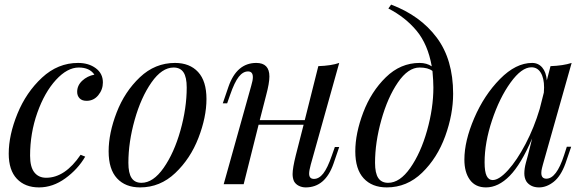

<svg xmlns="http://www.w3.org/2000/svg" viewBox="-20 -802 2556 836"><path d="M111 -124Q111 -75 129.5 -51.5Q148 -28 181 -28Q263 -28 331 -128L351 -120Q319 -65 264.5 -25.5Q210 14 150 14Q89 14 53.5 -23.5Q18 -61 18 -133Q18 -214 56 -307Q94 -400 163 -464Q232 -528 320 -528Q366 -528 397 -505Q428 -482 428 -443Q428 -412 408 -387.5Q388 -363 357 -363Q337 -363 326.5 -374Q316 -385 316 -402Q316 -430 338 -450.5Q360 -471 391 -477Q370 -508 323 -508Q273 -508 223.5 -454Q174 -400 142.5 -311Q111 -222 111 -124Z M742 -528Q806 -528 842.5 -488.5Q879 -449 879 -371Q879 -292 844 -201.5Q809 -111 743 -48.5Q677 14 590 14Q526 14 489.5 -25.5Q453 -65 453 -143Q453 -222 488 -312.5Q523 -403 589 -465.5Q655 -528 742 -528ZM539 -93Q539 -48 553 -27Q567 -6 596 -6Q647 -6 692.5 -71Q738 -136 765.5 -233.5Q793 -331 793 -421Q793 -466 779 -487Q765 -508 736 -508Q685 -508 639.5 -443Q594 -378 566.5 -280.5Q539 -183 539 -93Z M1438 -162H1457L1432 -89Q1396 14 1311 14Q1295 14 1281 7Q1267 0 1260 -13Q1254 -27 1254 -44Q1254 -70 1268 -126L1302 -259H1106L1041 0H954L1074 -429Q1081 -452 1081 -466Q1081 -491 1060 -491Q1038 -491 1019.5 -467.5Q1001 -444 982 -389L969 -352H950L975 -425Q1011 -528 1096 -528Q1153 -528 1153 -469Q1153 -440 1139 -388L1111 -279H1307L1366 -514Q1423 -516 1457 -528L1333 -85Q1326 -59 1326 -46Q1326 -23 1347 -23Q1369 -23 1387.5 -46.5Q1406 -70 1425 -125Z M1953 -394Q1953 -304 1918.5 -209Q1884 -114 1818 -50Q1752 14 1664 14Q1600 14 1563.5 -25.5Q1527 -65 1527 -143Q1527 -221 1561.5 -312Q1596 -403 1660 -465.5Q1724 -528 1807 -528Q1838 -528 1860 -513Q1843 -609 1794 -668Q1745 -727 1671 -765L1683 -782Q1810 -734 1881.5 -638.5Q1953 -543 1953 -394ZM1867 -421Q1867 -449 1863 -493Q1844 -508 1807 -508Q1757 -508 1712.5 -443Q1668 -378 1640.5 -280Q1613 -182 1613 -93Q1613 -48 1627 -27Q1641 -6 1670 -6Q1721 -6 1766.5 -71Q1812 -136 1839.5 -233.5Q1867 -331 1867 -421Z M2448 -163H2467L2442 -90Q2422 -35 2391 -10.5Q2360 14 2327 14Q2308 14 2294 7Q2280 0 2272 -12Q2263 -27 2263 -47Q2263 -68 2270 -94Q2277 -120 2279 -127L2297 -199Q2249 -87 2199.5 -36.5Q2150 14 2096 14Q2050 14 2026 -19Q2002 -52 2002 -107Q2002 -188 2045 -288Q2088 -388 2157 -458Q2226 -528 2297 -528Q2324 -528 2341 -508Q2358 -488 2361 -452L2377 -514Q2432 -516 2469 -528L2344 -86Q2343 -82 2340 -70.5Q2337 -59 2337 -49Q2337 -24 2359 -24Q2403 -24 2436 -126ZM2330 -328 2348 -399Q2349 -407 2349 -421Q2349 -462 2334.5 -485.5Q2320 -509 2294 -509Q2251 -509 2203 -442.5Q2155 -376 2122.5 -278.5Q2090 -181 2090 -95Q2090 -54 2099 -36Q2108 -18 2125 -18Q2153 -18 2192 -61Q2231 -104 2268.5 -175.5Q2306 -247 2330 -328Z"/></svg>

Font: Playfair Display
Style: Italic
Weight: 400
Italic angle: -14°
Designer: Claus Eggers Sørensen
Foundry: Claus Eggers Sørensen
Version: Version 1.200; ttfautohint (v1.6)